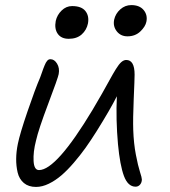

<svg xmlns="http://www.w3.org/2000/svg" viewBox="-20 -716 673 762"><path d="M485.8 -571.8Q459 -571.8 443.4 -591.8Q427.7 -611.8 433.1 -638.2Q438.5 -662.1 457.5 -679Q476.6 -695.8 501 -695.8Q533.7 -695.8 550 -676.3Q566.4 -656.7 561 -629.9Q557.1 -610.4 536.9 -591.1Q516.6 -571.8 485.8 -571.8ZM252.9 -562Q223.1 -562 209.2 -581.8Q195.3 -601.6 201.2 -632.8Q206.5 -656.7 224.6 -674.3Q242.7 -691.9 266.1 -691.9Q303.2 -691.9 318.8 -672.4Q334.5 -652.8 329.1 -623Q323.7 -596.7 304.2 -579.3Q284.7 -562 252.9 -562ZM123 25.9Q93.3 25.9 74.7 10.3Q56.2 -5.4 50 -31.5Q43.9 -57.6 44.2 -85.7Q44.4 -113.8 50.8 -145Q59.1 -186 89.4 -274.4Q119.6 -362.8 139.2 -408.2Q142.1 -415.5 145.8 -426.5Q149.4 -437.5 151.6 -442.9Q153.8 -448.2 156.7 -455.8Q159.7 -463.4 161.9 -467Q164.1 -470.7 167 -474.4Q169.9 -478 173.1 -479.5Q176.3 -481 180.2 -481Q195.8 -481 206.5 -463.4Q217.3 -445.8 212.9 -421.9Q210 -406.2 171.4 -304.2Q132.8 -202.1 123 -158.2Q111.3 -113.3 113.3 -77.1Q115.2 -41 134.8 -41Q203.6 -41 347.2 -279.8Q365.2 -309.6 385 -344.7Q404.8 -379.9 416.3 -400.9Q427.7 -421.9 439.7 -441.4Q451.7 -460.9 461.4 -469.5Q471.2 -478 481 -478Q514.2 -478 514.2 -419.9Q514.2 -402.8 510.7 -323Q507.3 -243.2 508.8 -200.2Q510.7 -146 519.3 -101.8Q527.8 -57.6 535.4 -34.2Q543 -10.7 543 -3.9Q543 8.3 535.9 16.6Q528.8 24.9 518.1 24.9Q487.8 24.9 471.9 -17.6Q456.1 -60.1 448.2 -144Q439.5 -241.7 443.8 -334Q417.5 -281.7 363.8 -195.8Q340.8 -159.2 319.6 -129.4Q298.3 -99.6 272.7 -69.8Q247.1 -40 223.4 -19.8Q199.7 0.5 173.6 13.2Q147.5 25.9 123 25.9Z"/></svg>

Font: Shantell Sans Bouncy
Style: Italic
Weight: 300
Italic angle: -11.31°
Designer: Stephen Nixon, Anya Danilova, Shantell Martin
Foundry: Arrow Type
Version: Version 1.006;[9816181b4]